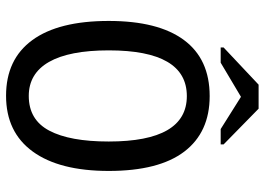

<svg xmlns="http://www.w3.org/2000/svg" viewBox="-141 -731 882 640"><g transform="rotate(90 300.0 -411.0)"><path d="M549.8 -332.5Q549.8 -168 485.1 -79.1Q420.4 9.8 299.3 9.8Q177.7 9.8 113.8 -77.6Q49.8 -165 49.8 -332.5Q49.8 -497.1 113.3 -583Q176.8 -668.9 300.3 -668.9Q420.9 -668.9 485.4 -584.2Q549.8 -499.5 549.8 -332.5ZM451.7 -332.5Q451.7 -592.8 300.3 -592.8Q147.9 -592.8 147.9 -332.5Q147.9 -200.7 186.5 -133.3Q225.1 -65.9 299.8 -65.9Q379.4 -65.9 415.5 -134.3Q451.7 -202.6 451.7 -332.5ZM461.4 -715.3V-705.6H410.2L303.2 -772.9H302.2L189 -705.6H138.2V-715.3L262.2 -832H342.3Z"/></g></svg>

Font: Cousine
Style: Regular
Weight: 400
Monospace: yes
Designer: Steve Matteson
Foundry: Ascender Corporation
Version: Version 1.20